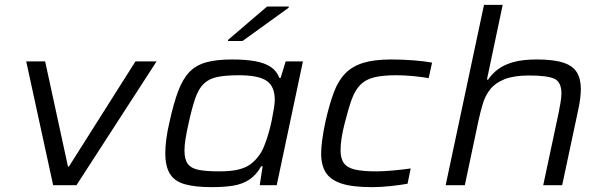

<svg xmlns="http://www.w3.org/2000/svg" viewBox="-20 -763 2493 791"><path d="M199 0 88 -510H166L260 -77H264L538 -510H625L295 0Z M853 8Q784 8 741.5 -4Q699 -16 680 -47Q661 -78 661 -132Q661 -157 665 -189Q669 -221 678 -259Q695 -337 714 -387.5Q733 -438 760.5 -466.5Q788 -495 830.5 -506.5Q873 -518 936 -518Q991 -518 1030.5 -511Q1070 -504 1095 -487.5Q1120 -471 1131 -442H1136L1157 -510H1228L1120 0H1050L1062 -78H1056Q1036 -42 1007 -23Q978 -4 940 2Q902 8 853 8ZM884 -57Q930 -57 960 -64Q990 -71 1010 -85Q1030 -99 1046 -121Q1058 -136 1068 -160.5Q1078 -185 1086 -212.5Q1094 -240 1099.5 -267Q1105 -294 1108.5 -316.5Q1112 -339 1112 -352Q1112 -407 1078.5 -430Q1045 -453 964 -453Q910 -453 876 -446Q842 -439 820.5 -419Q799 -399 785 -359.5Q771 -320 757 -255Q749 -220 744.5 -192Q740 -164 740 -143Q740 -106 754 -87.5Q768 -69 799.5 -63Q831 -57 884 -57ZM919 -594 920 -599 1080 -736H1170L1169 -731L979 -594Z M1512 8Q1432 8 1386.5 -7Q1341 -22 1322 -52.5Q1303 -83 1303 -131Q1303 -152 1307.5 -187Q1312 -222 1321 -263Q1337 -333 1355 -381.5Q1373 -430 1402 -460Q1431 -490 1476.5 -504Q1522 -518 1592 -518Q1636 -518 1682.5 -514.5Q1729 -511 1760 -505L1746 -441Q1719 -446 1682.5 -449.5Q1646 -453 1613 -453Q1557 -453 1522 -444.5Q1487 -436 1465 -414Q1443 -392 1429 -353.5Q1415 -315 1400 -255Q1391 -220 1387 -192.5Q1383 -165 1383 -144Q1383 -109 1397.5 -90Q1412 -71 1444.5 -64Q1477 -57 1530 -57Q1563 -57 1603.5 -61Q1644 -65 1672 -69L1659 -6Q1631 -1 1590.5 3.5Q1550 8 1512 8Z M1816 0 1974 -743H2051L1986 -435H1991Q2007 -459 2031.5 -477.5Q2056 -496 2094.5 -507Q2133 -518 2191 -518Q2261 -518 2300.5 -505Q2340 -492 2356.5 -465Q2373 -438 2373 -396Q2373 -379 2370 -355Q2367 -331 2361 -305L2296 0H2218L2281 -296Q2285 -315 2289 -339Q2293 -363 2293 -377Q2293 -426 2263 -439Q2233 -452 2160 -452Q2098 -452 2059.5 -437Q2021 -422 2000 -395.5Q1979 -369 1969 -335.5Q1959 -302 1951 -265L1895 0Z"/></svg>

Font: Saira Expanded
Style: Italic
Weight: 400
Width: 7
Italic angle: -12°
Designer: Hector Gatti with collaboration of the Omnibus-Type team
Foundry: Omnibus-Type
Version: Version 1.101